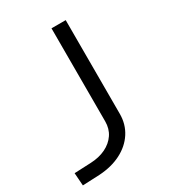

<svg xmlns="http://www.w3.org/2000/svg" viewBox="-175 -799 808 901"><g transform="rotate(-30 229.5 -349.0)"><path d="M6 7 1 -62 91 -66Q137 -68 172 -85Q207 -102 227 -131.5Q247 -161 247 -201V-705H324V-197Q324 -141 295.5 -97Q267 -53 216 -27Q165 -1 98 3Z"/></g></svg>

Font: Nunito Sans 7pt Expanded Light
Style: Regular
Weight: 300
Width: 7
Designer: Vernon Adams
Foundry: Vernon Adams
Version: Version 3.101;gftools[0.9.27]